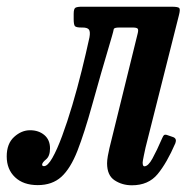

<svg xmlns="http://www.w3.org/2000/svg" viewBox="-52 -540 572 572"><path d="M-32 -74Q-32 -112 -10 -132Q12 -152 37.5 -152Q63 -152 80 -137.8Q97 -123.5 97 -98Q97 -75 85.2 -65.2Q73.5 -55.5 73.5 -49.5Q73.5 -45 79 -45Q90 -45 104 -69.5Q118 -94 133.2 -135.2Q148.5 -176.5 163.5 -227Q178.5 -277.5 191.5 -330Q204.5 -382.5 214.5 -428.5Q217.5 -445.5 213 -451.8Q208.5 -458 194 -458H190.5Q175 -458 171.2 -462.2Q167.5 -466.5 167.5 -483V-498.5Q167.5 -514 172.8 -517Q178 -520 192.5 -520H459Q479 -520 482.2 -515.8Q485.5 -511.5 481 -494.5L381.5 -100Q380 -93.5 376.5 -76.5Q373 -59.5 373 -56Q373 -44.5 378 -44.5Q389.5 -44.5 402.2 -67.8Q415 -91 431 -128Q434 -135.5 437.2 -137.8Q440.5 -140 448 -137L464 -131.5Q475.5 -127 470.5 -113.5Q445 -54.5 417.5 -21.2Q390 12 341 12Q312 12 289.5 -2.8Q267 -17.5 267 -53.5Q267 -62 269.2 -75.2Q271.5 -88.5 274 -98.5L358 -439.5Q361 -451 358.2 -454.5Q355.5 -458 343 -458H303.5Q287.5 -458 286.8 -452.8Q286 -447.5 281.5 -432Q246 -312.5 222.8 -228.2Q199.5 -144 178.8 -91Q158 -38 130.8 -13.2Q103.5 11.5 60.5 11.5Q17.5 11.5 -7.2 -12Q-32 -35.5 -32 -74Z"/></svg>

Font: Besley* Condensed Medium
Style: Italic
Weight: 500
Width: 3
Italic angle: -13°
Designer: Owen Earl
Foundry: indestructible type*
Version: Version 3.000; ttfautohint (v1.8.3)